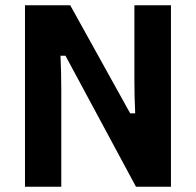

<svg xmlns="http://www.w3.org/2000/svg" viewBox="-20 -710 744 730"><path d="M75 -690H247L475 -279H494Q491 -342 491 -405V-690H630V0H497L229 -498H210Q213 -435 213 -372V0H75Z"/></svg>

Font: Mozilla Text BETA
Style: Bold
Weight: 700
Designer: Studio DRAMA
Foundry: Studio DRAMA
Version: Version 0.100